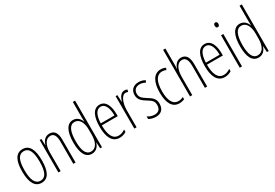

<svg xmlns="http://www.w3.org/2000/svg" viewBox="47 -1731 3886 2711"><g transform="rotate(-30 1990.0 -375.0)"><path d="M366 -265C366 -437 319 -539 206 -539C97 -539 45 -444 45 -267C45 -84 100 10 207 10C314 10 366 -82 366 -265ZM83 -267C83 -421 119 -505 206 -505C296 -505 329 -416 329 -266C329 -101 291 -24 207 -24C122 -24 83 -108 83 -267Z M645 -539C570 -539 532 -483 516 -425H514L511 -529H482V0H519V-305C519 -439 572 -505 641 -505C694 -505 725 -463 725 -362V0H762V-373C762 -488 720 -539 645 -539Z M1026 10C1101 10 1140 -45 1156 -98H1158L1164 0H1193V-760H1156V-506C1156 -484 1157 -463 1158 -437H1156C1141 -487 1098 -539 1028 -539C931 -539 875 -441 875 -258C875 -83 926 10 1026 10ZM1031 -24C948 -24 914 -109 914 -258C914 -420 954 -504 1033 -504C1111 -504 1156 -428 1156 -307V-226C1156 -102 1111 -24 1031 -24Z M1461 -539C1358 -539 1308 -433 1308 -264C1308 -97 1360 10 1480 10C1522 10 1558 -3 1588 -22V-61C1552 -36 1518 -24 1482 -24C1390 -24 1345 -109 1345 -269H1605V-303C1605 -425 1567 -539 1461 -539ZM1461 -506C1539 -506 1571 -412 1570 -301H1346C1352 -439 1394 -506 1461 -506Z M1866 -537C1803 -537 1774 -471 1757 -416H1755L1749 -529H1720V0H1757V-278C1757 -381 1795 -500 1865 -500C1879 -500 1894 -495 1903 -491L1912 -527C1897 -535 1880 -537 1866 -537Z M2205 -127C2205 -213 2156 -244 2090 -285C2026 -325 1995 -352 1995 -407C1995 -470 2036 -505 2097 -505C2129 -505 2163 -495 2186 -479L2202 -510C2174 -529 2137 -539 2098 -539C2005 -539 1959 -481 1959 -408C1959 -329 2009 -293 2076 -252C2135 -215 2167 -193 2167 -128C2167 -63 2134 -26 2069 -26C2027 -26 1985 -41 1956 -63V-21C1981 -5 2020 10 2070 10C2159 10 2205 -43 2205 -127Z M2452 10C2479 10 2512 3 2536 -8V-43C2509 -31 2482 -24 2456 -24C2362 -24 2322 -117 2322 -259C2322 -422 2374 -504 2461 -504C2484 -504 2505 -499 2525 -488L2538 -520C2515 -532 2489 -539 2459 -539C2349 -539 2284 -440 2284 -258C2284 -91 2338 10 2452 10Z M2665 -503V-760H2628V0H2665V-294C2665 -440 2719 -504 2785 -504C2837 -504 2871 -465 2871 -358V0H2908V-366C2908 -481 2867 -539 2790 -539C2718 -539 2682 -484 2665 -432H2662C2665 -455 2665 -472 2665 -503Z M3175 -539C3072 -539 3022 -433 3022 -264C3022 -97 3074 10 3194 10C3236 10 3272 -3 3302 -22V-61C3266 -36 3232 -24 3196 -24C3104 -24 3059 -109 3059 -269H3319V-303C3319 -425 3281 -539 3175 -539ZM3175 -506C3253 -506 3285 -412 3284 -301H3060C3066 -439 3108 -506 3175 -506Z M3458 -727C3436 -727 3428 -709 3428 -688C3428 -667 3438 -650 3457 -650C3476 -650 3488 -665 3488 -689C3488 -709 3480 -727 3458 -727ZM3476 -529H3439V0H3476Z M3744 10C3819 10 3858 -45 3874 -98H3876L3882 0H3911V-760H3874V-506C3874 -484 3875 -463 3876 -437H3874C3859 -487 3816 -539 3746 -539C3649 -539 3593 -441 3593 -258C3593 -83 3644 10 3744 10ZM3749 -24C3666 -24 3632 -109 3632 -258C3632 -420 3672 -504 3751 -504C3829 -504 3874 -428 3874 -307V-226C3874 -102 3829 -24 3749 -24Z"/></g></svg>

Font: Noto Sans Gurmukhi UI ExtraCondensed ExtraLight
Style: Regular
Weight: 200
Width: 2
Designer: Jelle Bosma - Monotype Design Team
Foundry: Monotype Imaging Inc.
Version: Version 2.004